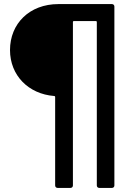

<svg xmlns="http://www.w3.org/2000/svg" viewBox="-20 -720 648 940"><path d="M266 -700C124 -700 29 -604 29 -475C29 -351 119 -260 245 -250C248 -250 250 -248 250 -245V188C250 195 255 200 262 200H325C332 200 337 195 337 188V-612C337 -615 339 -617 342 -617H449C452 -617 454 -615 454 -612V188C454 195 459 200 466 200H528C535 200 540 195 540 188V-688C540 -695 535 -700 528 -700Z"/></svg>

Font: Barlow SemiBold Numbers
Style: Regular
Weight: 600
Designer: Jeremy Tribby
Foundry: Tribby Type
Version: Version 1.408